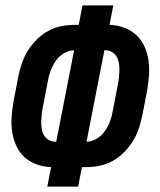

<svg xmlns="http://www.w3.org/2000/svg" viewBox="-20 -690 590 710"><path d="M155 0 169 -72Q140 -73 114.5 -82.5Q89 -92 70 -109.5Q51 -127 40 -151.5Q29 -176 25 -203Q21 -230 23 -258.5Q25 -287 30 -315L48 -408Q53 -432 61 -456Q69 -480 83 -502.5Q97 -525 116 -544Q135 -563 158 -575.5Q181 -588 206 -593Q231 -598 255 -598H271L285 -670H399L385 -598Q414 -597 439.5 -587.5Q465 -578 484 -560.5Q503 -543 514 -518.5Q525 -494 529 -467Q533 -440 531 -411.5Q529 -383 524 -355L506 -262Q501 -238 493 -214Q485 -190 471 -167.5Q457 -145 438 -126Q419 -107 396 -94.5Q373 -82 348 -77Q323 -72 299 -72H283L269 0ZM300 -166Q319 -166 337.5 -177Q356 -188 368 -205.5Q380 -223 387 -242Q394 -261 397 -280L415 -373Q418 -387 419.5 -400.5Q421 -414 421.5 -427.5Q422 -441 420 -454.5Q418 -468 412 -479Q406 -490 395 -497Q384 -504 370 -504H366ZM188 -166 254 -504Q235 -504 216.5 -493Q198 -482 186 -464.5Q174 -447 167 -428Q160 -409 157 -390L139 -297Q136 -283 134.5 -269.5Q133 -256 132.5 -242.5Q132 -229 134 -215.5Q136 -202 142 -191Q148 -180 159 -173Q170 -166 184 -166Z"/></svg>

Font: Lode
Style: Bold Italic
Weight: 700
Italic angle: -11°
Monospace: yes
Designer: Belleve Invis
Foundry: Belleve Invis
Version: Version 29.2.0; ttfautohint (v1.8.3)